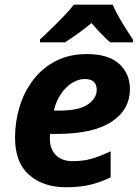

<svg xmlns="http://www.w3.org/2000/svg" viewBox="-20 -786 597 816"><path d="M259.8 9.8Q164.1 9.8 104 -42.5Q43.9 -94.7 43.9 -201.2Q43.9 -269.5 63.5 -333.3Q83 -397 121.8 -447.3Q160.6 -497.6 217.5 -526.9Q274.4 -556.2 349.1 -556.2Q440.9 -556.2 486.6 -514.4Q532.2 -472.7 532.2 -407.2Q532.2 -320.8 454.6 -268.8Q377 -216.8 217.8 -216.8H192.9Q192.4 -210.9 192.1 -206.5Q191.9 -202.1 191.9 -196.8Q191.9 -152.8 217.3 -127Q242.7 -101.1 289.1 -101.1Q332 -101.1 367.2 -110.8Q402.3 -120.6 450.2 -143.1V-32.2Q407.2 -11.2 362.8 -0.7Q318.4 9.8 259.8 9.8ZM209 -315.9H231Q315.9 -315.9 353.5 -342.3Q391.1 -368.7 391.1 -403.8Q391.1 -450.2 339.8 -450.2Q312.5 -450.2 285.6 -433.1Q258.8 -416 238.3 -385.7Q217.8 -355.5 209 -315.9ZM149.9 -606V-618.2Q169.9 -636.7 197 -662.8Q224.1 -689 250.5 -716.6Q276.9 -744.1 293.9 -766.1H459Q474.1 -731 499.5 -689.2Q524.9 -647.5 544.9 -618.2V-606H448.2Q431.2 -621.1 408.7 -644Q386.2 -667 369.1 -688Q339.8 -664.1 312.5 -644.3Q285.2 -624.5 256.3 -606Z"/></svg>

Font: Open Sans
Style: Bold Italic
Weight: 700
Italic angle: -12°
Designer: Monotype Design Team
Foundry: Monotype Imaging Inc.
Version: Version 3.003; ttfautohint (v1.8.4)